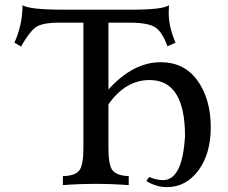

<svg xmlns="http://www.w3.org/2000/svg" viewBox="-20 -725 895 753"><path d="M634.3 8.8Q592.8 8.8 553.7 -15.1L565.4 -30.8Q594.7 -18.6 619.1 -18.6Q695.8 -18.6 705.6 -191.4Q705.6 -411.1 566.9 -411.1Q472.2 -411.1 405.3 -315.9V-144Q405.3 -75.2 422.4 -55.7Q439.5 -36.1 484.9 -34.2V1Q420.4 -3.9 356 -3.9Q291 -3.9 226.6 1V-34.2Q273.4 -35.2 290.3 -55.7Q307.1 -76.2 307.1 -144V-636.2H212.9Q144 -636.2 119.1 -617.4Q94.2 -598.6 62.5 -542.5L36.6 -557.6Q68.4 -628.4 68.4 -704.6Q95.2 -687 231 -687H494.1Q619.1 -687 642.6 -704.6L641.6 -673.8Q641.6 -619.6 668.5 -557.6L636.7 -543.5Q616.7 -598.6 590.3 -616.9Q564 -635.3 493.2 -636.2H405.3V-374Q502 -481 609.9 -481Q703.6 -481 755.1 -408.2Q806.6 -335.4 806.6 -225.6Q806.6 -122.6 758.3 -56.9Q710 8.8 634.3 8.8Z"/></svg>

Font: Almanac
Style: Regular
Weight: 400
Designer: Eden's Almanac
Version: Version 3.501;March 28, 2021;FontCreator 13.0.0.2683 64-bit